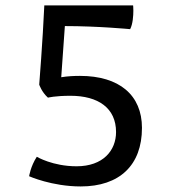

<svg xmlns="http://www.w3.org/2000/svg" viewBox="-20 -668 622 698"><path d="M85.9 -27.3C85.9 -27.3 168.9 9.8 273.4 9.8C414.6 9.8 496.1 -67.4 496.1 -203.1C496.1 -322.3 413.6 -392.1 271 -392.1C249.5 -392.1 226.1 -391.1 202.6 -387.2L215.8 -573.2C337.4 -573.2 453.1 -562 453.1 -562C462.9 -580.1 464.8 -611.3 464.8 -629.4C464.8 -640.6 463.9 -648.4 463.9 -648.4H141.1C135.3 -519.5 122.6 -360.4 122.6 -360.4C122.6 -360.4 131.3 -333.5 154.3 -313C154.3 -313 179.7 -319.8 236.3 -319.8C337.4 -319.8 401.9 -274.9 401.9 -188C401.9 -121.1 355 -63.5 258.3 -63.5C171.4 -63.5 113.8 -98.1 113.8 -98.1C90.8 -62.5 85.9 -27.3 85.9 -27.3Z"/></svg>

Font: Basic
Style: Regular
Weight: 400
Designer: Magnus Gaarde
Foundry: Magnus Gaarde
Version: Version 1.001